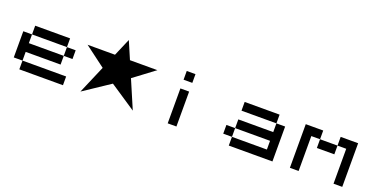

<svg xmlns="http://www.w3.org/2000/svg" viewBox="-24 -1854 5049 2584"><g transform="rotate(20 2500.0 -562.5)"><path d="M750 -750H250V-375H750ZM875 -500H250V-125H875V-250H125V-625H875Z M1000 -750H2000L1500 -375ZM1125 -125 1500 -1000 1875 -125 1500 -375Z M2500 -750H2375V-875H2500ZM2500 -125H2375V-625H2500Z M3750 -375H3125V-250H3750ZM3250 -125V-500H3750V-750H3250V-625H3875V-125Z M4750 -625H4250V-125H4125V-750H4375V-500H4625V-750H4875V-125H4750Z"/></g></svg>

Font: Picon
Style: Regular
Weight: 400
Designer: yne
Foundry: yne
Version: Version 21.02.27; git-deadbeef-release